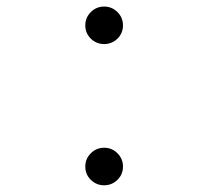

<svg xmlns="http://www.w3.org/2000/svg" viewBox="-20 -547 626 577"><path d="M293 -414.6Q269.5 -414.6 252.9 -430.9Q236.3 -447.3 236.3 -470.7Q236.3 -494.1 252.9 -510.7Q269.5 -527.3 293 -527.3Q316.4 -527.3 333 -510.7Q349.6 -494.1 349.6 -470.7Q349.6 -447.3 333 -430.9Q316.4 -414.6 293 -414.6ZM293 9.8Q269.5 9.8 252.9 -6.6Q236.3 -22.9 236.3 -46.4Q236.3 -69.8 252.9 -86.4Q269.5 -103 293 -103Q316.4 -103 333 -86.4Q349.6 -69.8 349.6 -46.4Q349.6 -22.9 333 -6.6Q316.4 9.8 293 9.8Z"/></svg>

Font: Cascadia Mono PL Light
Style: Regular
Weight: 300
Monospace: yes
Designer: Aaron Bell
Foundry: Saja Typeworks
Version: Version 2404.023; ttfautohint (v1.8.4)